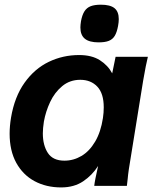

<svg xmlns="http://www.w3.org/2000/svg" viewBox="-20 -792 650 818"><path d="M21 -222.5Q21 -255 27 -291Q42 -380 84.8 -439.8Q127.5 -499.5 187.8 -528.5Q248 -557.5 317 -557.5Q371 -557.5 405.5 -535.5Q440 -513.5 458 -479.5L472.5 -550H610Q602 -518.5 590 -449L529 -71.5Q525.5 -48 524 -30L520.5 0H381.5Q383.5 -21 398 -85Q373 -45.5 334.2 -19.5Q295.5 6.5 240.5 6.5Q177 6.5 127.2 -20.2Q77.5 -47 49.2 -98.5Q21 -150 21 -222.5ZM418.5 -289Q422 -312 422 -334.5Q422 -394 394.5 -423Q367 -452 322 -452Q277.5 -452 245 -425Q212.5 -398 193.5 -357.2Q174.5 -316.5 167 -274Q162.5 -245 162.5 -224Q162.5 -173 184 -140.2Q205.5 -107.5 254.5 -107.5Q293 -107.5 327 -127.5Q361 -147.5 385.2 -188.5Q409.5 -229.5 418.5 -289ZM322.5 -675Q322.5 -685.5 325 -701.5Q330 -728.5 339.8 -743.8Q349.5 -759 366.2 -765.5Q383 -772 410 -772Q449.5 -772 467.8 -757.2Q486 -742.5 486 -710.5Q486 -697.5 483 -681.5Q478 -654.5 469 -639.5Q460 -624.5 443.8 -618Q427.5 -611.5 400 -611.5Q360.5 -611.5 341.5 -627Q322.5 -642.5 322.5 -675Z"/></svg>

Font: JuliaMono ExtraBoldItalic
Style: Regular
Weight: 800
Italic angle: -9°
Monospace: yes
Designer: cormullion
Foundry: corm
Version: Version 0.049; ttfautohint (v1.8.4)